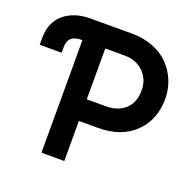

<svg xmlns="http://www.w3.org/2000/svg" viewBox="-265 -821 929 941"><g transform="rotate(20 199.5 -350.0)"><path d="M-140.1 -528.8Q-140.1 -611.8 -87.2 -656Q-34.2 -700.2 48.8 -700.2H268.1Q327.1 -700.2 377 -680.7Q426.8 -661.1 459.5 -627.4Q492.2 -593.8 510.5 -549.3Q528.8 -504.9 528.8 -455.1Q528.8 -345.2 458.5 -277.1Q388.2 -209 268.1 -209H168V0H48.8V-586.9H43Q9.3 -586.9 -8.3 -571.5Q-25.9 -556.2 -25.9 -521V-494.1H-140.1ZM168 -321.8H269Q330.6 -321.8 368.2 -356.7Q405.8 -391.6 405.8 -455.1Q405.8 -512.2 367.4 -549.6Q329.1 -586.9 269 -586.9H168Z"/></g></svg>

Font: Cakra Normal
Style: Regular
Weight: 400
Designer: Lucia Kollert, Vojtech Kollert
Foundry: OoM Type
Version: Version 1.000;Glyphs 3.1.1 (3148)